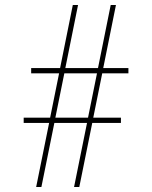

<svg xmlns="http://www.w3.org/2000/svg" viewBox="-20 -750 610 770"><path d="M445 -730 394 -477H495V-456H390L354 -278H465V-257H350L298 0H277L329 -257H198L146 0H125L177 -257H75V-278H181L217 -456H105V-477H221L272 -730H293L242 -477H373L424 -730ZM202 -278H333L369 -456H238Z"/></svg>

Font: Nacelle Thin
Style: Regular
Weight: 100
Designer: Sora Sagano
Foundry: Sora Sagano
Version: Version 1.000;FEAKit 1.0